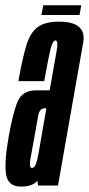

<svg xmlns="http://www.w3.org/2000/svg" viewBox="-39 -686 329 710"><path d="M102 0 99 -17.5Q81.5 4 38.5 4Q-8.5 4 -16.2 -39.5Q-24 -83 -7 -180Q9 -270.5 26.5 -311.2Q44 -352 95.5 -352H144.5L148.5 -373.5Q164 -460.5 170.5 -498.5Q176.5 -532 168.5 -535.5Q167.5 -536.5 166 -536.5Q155.5 -536.5 147.2 -501.8Q139 -467 124.5 -386H29Q43.5 -468 57.8 -516Q72 -564 99.2 -585Q126.5 -606 180 -606Q242 -606 261.5 -577Q274 -558.5 268.5 -527.5Q255 -449 232 -321L175.5 0ZM103 -116 132.5 -285.5H127.5Q107 -285.5 102.5 -259.5Q98 -233.5 88.5 -181Q79.5 -130.5 73.5 -98Q68.5 -70 76.5 -65.5Q77.5 -65 79.5 -65Q88 -65 93.2 -78Q98.5 -91 103 -116ZM114 -630.5 121 -666.5H261.5L255 -630.5Z"/></svg>

Font: Anybody UltraCondensed Medium
Style: Italic
Weight: 500
Width: 1
Italic angle: -10°
Designer: Tyler Finck
Foundry: Etcetera Type Company
Version: Version 1.010; ttfautohint (v1.8.3) -l 8 -r 50 -G 200 -x 14 